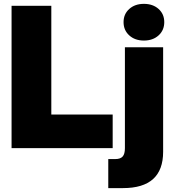

<svg xmlns="http://www.w3.org/2000/svg" viewBox="-20 -757 895 981"><path d="M39.1 0V-727.5H242.2V-171.9H555.7V0ZM618.2 -515.6H813.5V18.6Q813.5 204.1 608.4 204.1H533.2V55.7H569.3Q595.2 55.7 606.7 42.7Q618.2 29.8 618.2 0ZM715.3 -549.8Q669.4 -549.8 640.4 -576.2Q611.3 -602.5 611.3 -644Q611.3 -685.1 640.4 -711.2Q669.4 -737.3 715.3 -737.3Q761.2 -737.3 790.3 -711.2Q819.3 -685.1 819.3 -644Q819.3 -602.5 790.3 -576.2Q761.2 -549.8 715.3 -549.8Z"/></svg>

Font: Inter Display Black
Style: Regular
Weight: 900
Designer: Rasmus Andersson
Foundry: rsms
Version: Version 4.000;git-a52131595